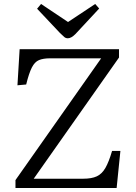

<svg xmlns="http://www.w3.org/2000/svg" viewBox="-20 -948 687 968"><path d="M58 0V-40L490 -654H233Q198 -654 176.5 -645Q155 -636 140.5 -607.5Q126 -579 112 -522L68 -518L79 -700H580V-658L150 -47H400Q442 -47 468 -59Q494 -71 511.5 -101.5Q529 -132 545 -187H587L568 0ZM322 -755Q312 -755 304.5 -761Q297 -767 282 -782L167 -904L187 -928L323 -837L460 -928L480 -905L360 -776Q339 -755 322 -755Z"/></svg>

Font: Literata 12pt Light
Style: Regular
Weight: 300
Designer: Latin by Veronika Burian and Jose Scaglione. Greek by Irene Vlachou. Cyrillic by Vera Evstafieva.
Foundry: TypeTogether
Version: Version 3.002